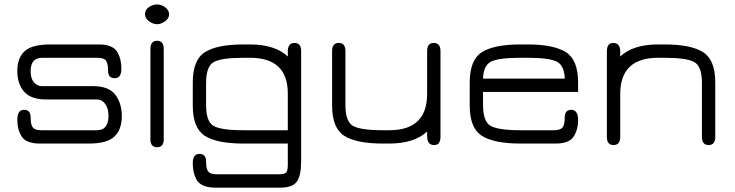

<svg xmlns="http://www.w3.org/2000/svg" viewBox="-20 -652 3336 872"><path d="M161.1 0Q99.6 0 79.1 -31.2Q58.6 -62.5 58.6 -107.9Q58.6 -153.3 88.9 -153.3Q119.1 -153.3 119.1 -119.1Q119.1 -85 129.4 -72.8Q139.6 -60.5 168 -60.5H419.9Q472.7 -60.5 472.7 -126Q472.7 -159.2 458 -179.7Q443.4 -200.2 419.9 -200.2H189.5Q121.1 -200.2 89.8 -235.4Q58.6 -270.5 58.6 -329.6Q58.6 -388.7 91.8 -419.4Q125 -450.2 209 -450.2H428.7Q494.1 -450.2 514.6 -413.1Q531.2 -382.8 531.2 -339.8Q531.2 -296.9 501 -296.9Q470.7 -296.9 470.7 -331.5Q470.7 -366.2 460.4 -377.9Q450.2 -389.6 421.9 -389.6H171.9Q119.1 -389.6 119.1 -329.1Q119.1 -295.9 133.8 -278.3Q148.4 -260.7 171.9 -260.7H403.3Q473.6 -260.7 503.4 -222.2Q533.2 -183.6 533.2 -124Q533.2 -64.5 500 -32.2Q466.8 0 383.8 0Z M663.1 -19.5V-429.7Q663.1 -466.8 693.4 -466.8Q723.6 -466.8 723.6 -429.7V-19.5Q723.6 16.6 693.4 16.6Q663.1 16.6 663.1 -19.5ZM730.5 -618.7Q748 -605.5 748 -586.9Q748 -568.4 729.5 -555.2Q710.9 -542 693.4 -542Q675.8 -542 657.2 -555.2Q638.7 -568.4 638.7 -587.9Q638.7 -607.4 656.2 -619.6Q673.8 -631.8 693.4 -631.8Q712.9 -631.8 730.5 -618.7Z M1347.7 80.1Q1347.7 145.5 1328.1 172.9Q1308.6 200.2 1253.9 200.2H958Q892.6 200.2 872.1 163.1Q855.5 132.8 855.5 89.8Q855.5 46.9 885.7 46.9Q916 46.9 916 81.5Q916 116.2 926.3 127.9Q936.5 139.6 964.8 139.6H1247.1Q1272.5 139.6 1279.8 131.3Q1287.1 123 1287.1 95.7V0H1085.9Q964.8 0 910.2 -35.2Q855.5 -70.3 855.5 -172.9V-277.3Q855.5 -379.9 910.6 -415Q965.8 -450.2 1086.9 -450.2H1115.2Q1228.5 -450.2 1287.1 -395.5V-418Q1287.1 -457 1317.4 -457Q1347.7 -457 1347.7 -419.9ZM1085.9 -60.5H1287.1V-227.5Q1287.1 -389.6 1115.2 -389.6H1086.9Q985.4 -389.6 950.7 -370.1Q916 -350.6 916 -275.4V-174.8Q916 -99.6 950.2 -80.1Q984.4 -60.5 1085.9 -60.5Z M1748 -60.5Q1919.9 -60.5 1919.9 -225.6V-419.9Q1919.9 -457 1950.2 -457Q1980.5 -457 1980.5 -419.9V-31.2Q1980.5 6.8 1952.1 6.8Q1919.9 6.8 1919.9 -33.2V-54.7Q1861.3 0 1748 0H1719.7Q1598.6 0 1543.5 -35.2Q1488.3 -70.3 1488.3 -172.9V-419.9Q1488.3 -457 1518.6 -457Q1548.8 -457 1548.8 -419.9V-174.8Q1548.8 -99.6 1583.5 -80.1Q1618.2 -60.5 1719.7 -60.5Z M2605.5 -277.3V-234.4H2173.8V-174.8Q2173.8 -100.6 2208 -80.6Q2242.2 -60.5 2345.7 -60.5H2496.1Q2524.4 -60.5 2534.7 -72.8Q2544.9 -85 2544.9 -119.1Q2544.9 -153.3 2575.2 -153.3Q2605.5 -152.3 2605.5 -107.4Q2605.5 -62.5 2585 -31.2Q2564.5 0 2502.9 0H2345.7Q2223.6 0 2168.5 -35.2Q2113.3 -70.3 2113.3 -172.9V-277.3Q2113.3 -379.9 2168.5 -415Q2223.6 -450.2 2345.7 -450.2H2374Q2495.1 -450.2 2550.3 -415Q2605.5 -379.9 2605.5 -277.3ZM2374 -389.6H2345.7Q2246.1 -389.6 2210.9 -372.6Q2175.8 -355.5 2173.8 -294.9H2544.9Q2543 -355.5 2507.8 -372.6Q2472.7 -389.6 2374 -389.6Z M2968.8 -389.6Q2796.9 -389.6 2796.9 -224.6V-30.3Q2796.9 6.8 2766.6 6.8Q2736.3 6.8 2736.3 -30.3V-418.9Q2736.3 -457 2764.6 -457Q2796.9 -457 2796.9 -417V-395.5Q2855.5 -450.2 2968.8 -450.2H2997.1Q3118.2 -450.2 3173.3 -415Q3228.5 -379.9 3228.5 -277.3V-30.3Q3228.5 6.8 3198.2 6.8Q3168 6.8 3168 -30.3V-275.4Q3168 -350.6 3133.3 -370.1Q3098.6 -389.6 2997.1 -389.6Z"/></svg>

Font: Jura
Style: Medium
Weight: 500
Version: Version 2.6.1